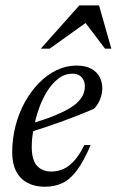

<svg xmlns="http://www.w3.org/2000/svg" viewBox="-20 -702 444 732"><path d="M256.5 -421Q226.5 -421 202 -402Q177.5 -383 158.5 -352Q139.5 -321 127 -284Q114.5 -247 107.8 -210Q101 -173 101 -143Q101 -91.5 121.2 -69.8Q141.5 -48 175.5 -48Q199 -48 220.2 -57Q241.5 -66 261.8 -87.8Q282 -109.5 301.5 -149H325.5Q299.5 -87.5 273.5 -52.8Q247.5 -18 218 -4Q188.5 10 151 10Q113 10 85 -4.8Q57 -19.5 41.8 -48.8Q26.5 -78 26.5 -120.5Q26.5 -173 39.2 -222.2Q52 -271.5 75 -313Q98 -354.5 128.8 -385.8Q159.5 -417 195.8 -434.5Q232 -452 271 -452Q306 -452 327.8 -440Q349.5 -428 359.8 -408.2Q370 -388.5 370 -365.5Q370 -344 361.2 -322.5Q352.5 -301 338 -287Q312 -276 282.5 -264.2Q253 -252.5 221.8 -241Q190.5 -229.5 158.5 -218.8Q126.5 -208 94 -198L96 -230Q146 -244.5 181.8 -258.8Q217.5 -273 241.2 -286.8Q265 -300.5 278.5 -314.8Q292 -329 297.8 -343.2Q303.5 -357.5 303.5 -372.5Q303.5 -387 298 -397.8Q292.5 -408.5 282.2 -414.8Q272 -421 256.5 -421ZM135.5 -516.5 282.5 -681.5H357.5L404.5 -516.5H380.5L300 -622.5H317.5L169.5 -516.5Z"/></svg>

Font: Newsreader 28pt
Style: Italic
Weight: 400
Italic angle: -17°
Version: Version 1.003